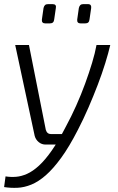

<svg xmlns="http://www.w3.org/2000/svg" viewBox="-25 -704 575 935"><path d="M512 -485Q503 -446 487.5 -396Q472 -346 451 -291Q430 -236 405.5 -179.5Q381 -123 354 -71Q312 11 273 64.5Q234 118 198 149.5Q162 181 127.5 195Q93 209 60 210.5Q27 212 -5 207L2 155Q27 159 53 157Q79 155 107 142.5Q135 130 165 102.5Q195 75 227.5 28.5Q260 -18 296 -88Q322 -136 346 -189.5Q370 -243 389.5 -296.5Q409 -350 423.5 -398Q438 -446 445 -485ZM116 -485 198 -72Q204 -51 224 -51H285L255 0H197Q178 0 163.5 -12Q149 -24 144 -42L49 -485ZM230 -684Q241 -684 245 -679Q249 -674 247 -665L239 -610Q238 -600 233 -595Q228 -590 217 -590H196Q177 -590 179 -609L187 -665Q189 -674 194 -679Q199 -684 210 -684ZM401 -684Q413 -684 416.5 -679Q420 -674 419 -665L411 -610Q410 -600 405 -595Q400 -590 389 -590H368Q349 -590 351 -609L359 -665Q361 -674 366 -679Q371 -684 381 -684Z"/></svg>

Font: Exo 2 Light
Style: Italic
Weight: 300
Italic angle: -8°
Designer: Natanael Gama
Foundry: Natanael Gama
Version: Version 2.010